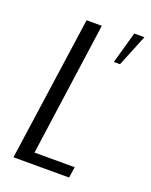

<svg xmlns="http://www.w3.org/2000/svg" viewBox="-119 -672 581 738"><g transform="rotate(20 171.5 -303.0)"><path d="M27.7 0 111.7 -591H174L97.5 -44.6H262L255.3 0ZM264.9 -476.2 301.4 -605.8H342.9L290.2 -476.2Z"/></g></svg>

Font: Alumni Sans Thin
Style: Italic
Weight: 100
Italic angle: -8°
Designer: Robert E. Leuschke
Foundry: Robert E. Leuschke
Version: Version 1.016